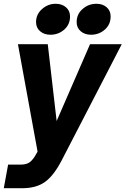

<svg xmlns="http://www.w3.org/2000/svg" viewBox="-36 -798 665 1017"><path d="M-16 199 7 74H72Q98 74 114.5 65.5Q131 57 148 31L163 5L59 -564H217L264 -157L441 -564H609L291 51Q249 132 202.5 165.5Q156 199 81 199ZM155 -681Q155 -722 186.5 -750Q218 -778 259 -778Q292 -778 313.5 -759.5Q335 -741 335 -711Q335 -668 304 -641Q273 -614 231 -614Q198 -614 176.5 -632.5Q155 -651 155 -681ZM370 -681Q370 -723 401.5 -750.5Q433 -778 475 -778Q508 -778 529 -759.5Q550 -741 550 -711Q550 -668 519 -641Q488 -614 446 -614Q413 -614 391.5 -632.5Q370 -651 370 -681Z"/></svg>

Font: Open Sauce One ExtraBold Italic
Style: Regular
Weight: 800
Italic angle: -10°
Designer: Alfredo Marco Pradil
Foundry: Creative Sauce Fz LLC
Version: Version 1.477